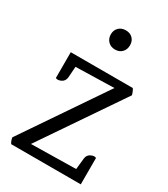

<svg xmlns="http://www.w3.org/2000/svg" viewBox="-175 -778 750 858"><g transform="rotate(30 200.0 -348.5)"><path d="M251.5 -612Q238 -598 216 -598Q194 -598 180 -612Q166 -626 166 -648Q166 -670 180 -683.5Q194 -697 216 -697Q238 -697 251.5 -683.5Q265 -670 265 -648Q265 -626 251.5 -612ZM51 -489H371Q379 -478 384 -459L102 -45L333 -49L339 -106Q341 -126 358 -134Q375 -142 385 -136V0H26Q18 -11 15 -29L300 -448L102 -443L98 -387Q96 -366 79 -358Q62 -350 51 -356Z"/></g></svg>

Font: Karma
Style: Regular
Weight: 400
Designer: Joana Correia
Foundry: Indian Type Foundry
Version: Version 1.202;PS 1.0;hotconv 1.0.78;makeotf.lib2.5.61930; tt